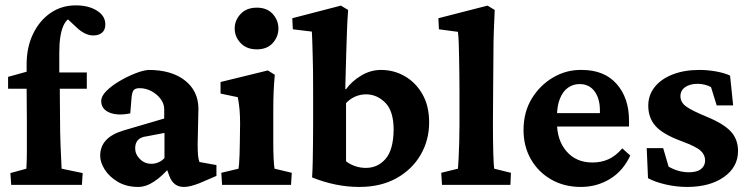

<svg xmlns="http://www.w3.org/2000/svg" viewBox="-20 -702 2846 729"><path d="M291 0H22.5L19.5 -44.9L80.1 -61.5Q81.1 -78.1 81.5 -93.3Q82 -108.4 82 -127Q82 -145.5 82 -173.3Q82 -201.2 82 -245.1L81.1 -366.2V-458Q81.1 -522.5 105.5 -573.2Q129.9 -624 171.9 -652.8Q213.9 -681.6 267.6 -681.6Q316.4 -681.6 348.1 -661.6Q379.9 -641.6 379.9 -609.4Q379.9 -588.9 367.7 -578.1Q355.5 -567.4 334 -567.4Q306.6 -567.4 277.3 -591.8L221.7 -643.6L263.7 -637.7Q235.4 -637.7 220.2 -603Q205.1 -568.4 205.1 -502V-427.7L207 -366.2L208 -247.1Q208 -198.2 210 -147.5Q211.9 -96.7 213.9 -61.5L293.9 -44.9ZM10.7 -365.2V-410.2L81.1 -429.7L138.7 -426.8H309.6V-365.2Z M504.9 7.8Q460 7.8 427.2 -11.7Q394.5 -31.2 377.4 -58.6Q360.4 -85.9 360.4 -110.4Q360.4 -145.5 382.3 -169.4Q404.3 -193.4 450.2 -207L603.5 -252V-287.1Q603.5 -307.6 590.3 -325.7Q577.1 -343.8 555.7 -355.5Q534.2 -367.2 509.8 -367.2Q494.1 -367.2 487.8 -359.9Q481.4 -352.5 479.5 -331.1L474.6 -271.5Q425.8 -261.7 395 -274.9Q364.3 -288.1 364.3 -318.4Q364.3 -336.9 383.8 -356.4Q403.3 -376 432.1 -393.1Q460.9 -410.2 491.2 -422.4Q521.5 -434.6 543.9 -436.5Q630.9 -436.5 681.6 -397Q732.4 -357.4 733.4 -291L730.5 -155.3Q730.5 -127.9 731.9 -112.3Q733.4 -96.7 737.3 -86.9L801.8 -75.2V-34.2L738.3 -6.8Q720.7 0 706.1 3.9Q691.4 7.8 677.7 7.8Q639.6 7.8 624 -31.2L607.4 -76.2L627.9 -71.3Q597.7 -34.2 565.9 -13.2Q534.2 7.8 504.9 7.8ZM554.7 -80.1Q568.4 -80.1 581.1 -85.4Q593.8 -90.8 604.5 -101.6V-197.3L538.1 -184.6Q513.7 -181.6 503.4 -169.9Q493.2 -158.2 493.2 -138.7Q493.2 -116.2 511.2 -98.1Q529.3 -80.1 554.7 -80.1Z M823.2 0 820.3 -45.9 885.7 -61.5Q886.7 -65.4 887.7 -79.6Q888.7 -93.8 889.6 -114.3Q890.6 -134.8 890.6 -159.2L891.6 -232.4Q891.6 -261.7 889.6 -285.2Q887.7 -308.6 882.8 -333L817.4 -346.7V-390.6L997.1 -434.6L1023.4 -418Q1020.5 -386.7 1019 -355Q1017.6 -323.2 1017.6 -283.2V-160.2Q1017.6 -127.9 1019 -98.6Q1020.5 -69.3 1022.5 -61.5L1087.9 -45.9L1085 0ZM955.1 -514.6Q916 -514.6 893.6 -538.6Q871.1 -562.5 871.1 -593.8Q871.1 -625 893.6 -648.9Q916 -672.9 955.1 -672.9Q994.1 -672.9 1015.6 -648.9Q1037.1 -625 1037.1 -593.8Q1037.1 -562.5 1015.6 -538.6Q994.1 -514.6 955.1 -514.6Z M1165 -28.3Q1167 -60.5 1167.5 -94.2Q1168 -127.9 1168.5 -163.6Q1168.9 -199.2 1168.9 -233.4V-352.5Q1168.9 -397.5 1168.5 -435.1Q1168 -472.7 1167 -501.5Q1166 -530.3 1165.5 -550.8Q1165 -571.3 1164.1 -582L1091.8 -590.8L1089.8 -632.8L1274.4 -680.7L1301.8 -664.1Q1298.8 -624 1297.4 -584.5Q1295.9 -544.9 1294.4 -493.2Q1293 -441.4 1291 -364.3L1293.9 -363.3Q1314.5 -392.6 1350.6 -414.6Q1386.7 -436.5 1426.8 -436.5Q1475.6 -436.5 1517.1 -412.6Q1558.6 -388.7 1584 -344.2Q1609.4 -299.8 1609.4 -237.3Q1609.4 -169.9 1577.1 -114.3Q1544.9 -58.6 1485.4 -25.4Q1425.8 7.8 1344.7 7.8Q1297.9 7.8 1253.4 -1.5Q1209 -10.7 1165 -28.3ZM1369.1 -64.5Q1414.1 -64.5 1443.8 -98.6Q1473.6 -132.8 1474.6 -209Q1474.6 -280.3 1442.9 -312Q1411.1 -343.8 1370.1 -343.8Q1347.7 -343.8 1328.1 -335Q1308.6 -326.2 1293.9 -310.5V-89.8Q1308.6 -78.1 1328.1 -71.3Q1347.7 -64.5 1369.1 -64.5Z M1658.2 0 1655.3 -45.9 1718.8 -61.5Q1719.7 -72.3 1721.2 -99.1Q1722.7 -126 1723.6 -161.1Q1724.6 -196.3 1724.6 -229.5V-352.5Q1724.6 -386.7 1724.1 -420.4Q1723.6 -454.1 1723.1 -484.9Q1722.7 -515.6 1721.7 -540.5Q1720.7 -565.4 1718.8 -581.1L1646.5 -590.8L1644.5 -632.8L1831.1 -680.7L1858.4 -664.1Q1856.4 -623 1855 -584.5Q1853.5 -545.9 1853.5 -497.1Q1853.5 -448.2 1852.5 -377.9L1851.6 -234.4Q1851.6 -166 1853 -118.7Q1854.5 -71.3 1856.4 -61.5L1919.9 -45.9L1918 0Z M2185.5 7.8Q2122.1 7.8 2072.8 -20.5Q2023.4 -48.8 1995.6 -97.7Q1967.8 -146.5 1967.8 -208Q1967.8 -276.4 1999 -327.6Q2030.3 -378.9 2080.6 -408.2Q2130.9 -437.5 2188.5 -436.5Q2274.4 -436.5 2321.3 -383.3Q2368.2 -330.1 2368.2 -245.1V-221.7H2081.1V-272.5H2272.5L2257.8 -249V-282.2Q2257.8 -328.1 2237.3 -355.5Q2216.8 -382.8 2180.7 -382.8Q2156.2 -382.8 2136.7 -369.1Q2117.2 -355.5 2106 -327.6Q2094.7 -299.8 2094.7 -257.8V-237.3Q2094.7 -168.9 2131.3 -127Q2168 -85 2229.5 -85Q2262.7 -85 2290 -97.2Q2317.4 -109.4 2342.8 -138.7L2373 -111.3Q2345.7 -52.7 2295.9 -22.5Q2246.1 7.8 2185.5 7.8Z M2588.9 7.8Q2547.9 7.8 2507.8 -1.5Q2467.8 -10.7 2440.4 -25.4L2435.5 -139.6H2498L2518.6 -69.3Q2555.7 -47.9 2595.7 -47.9Q2626 -47.9 2641.6 -60.1Q2657.2 -72.3 2657.2 -92.8Q2657.2 -114.3 2640.1 -129.9Q2623 -145.5 2570.3 -165Q2498 -191.4 2469.7 -222.7Q2441.4 -253.9 2441.4 -300.8Q2441.4 -340.8 2465.8 -371.6Q2490.2 -402.3 2534.2 -419.4Q2578.1 -436.5 2635.7 -436.5Q2667 -436.5 2699.2 -430.7Q2731.4 -424.8 2752 -415L2763.7 -301.8H2701.2L2679.7 -371.1Q2669.9 -377 2655.8 -380.4Q2641.6 -383.8 2628.9 -383.8Q2599.6 -383.8 2581.5 -371.1Q2563.5 -358.4 2563.5 -336.9Q2563.5 -313.5 2585 -297.9Q2606.4 -282.2 2663.1 -258.8Q2727.5 -232.4 2754.9 -202.6Q2782.2 -172.9 2782.2 -128.9Q2782.2 -67.4 2728.5 -29.8Q2674.8 7.8 2588.9 7.8Z"/></svg>

Font: Crimson Pro
Style: Bold
Weight: 700
Designer: Jacques Le Bailly
Foundry: Baron von Fonthausen
Version: Version 1.003